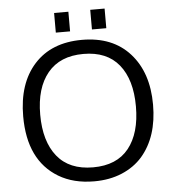

<svg xmlns="http://www.w3.org/2000/svg" viewBox="-59 -943 913 1008"><g transform="rotate(-5 397.0 -438.5)"><path d="M54.7 0ZM397.5 10.7Q288.1 10.7 210 -36.1Q54.7 -129.4 54.7 -361.3Q54.7 -534.7 145 -634.8Q235.4 -734.9 396.7 -734.9Q558.1 -734.9 648.7 -634Q739.3 -533.2 739.3 -363.8Q739.3 -194.3 651.4 -92.8Q608.4 -43.9 543.5 -16.6Q478.5 10.7 397.5 10.7ZM208.5 -142.3Q272.5 -63 397.5 -63Q522.5 -63 585.7 -142.1Q648.9 -221.2 648.9 -362.3Q648.9 -503.4 585.2 -582Q521.5 -660.6 397.9 -660.6Q274.4 -660.6 209.5 -582Q144.5 -503.4 144.5 -362.5Q144.5 -221.7 208.5 -142.3ZM454.1 -784.7V-888.2H529.8V-784.7ZM263.7 -784.7V-888.2H338.9V-784.7Z"/></g></svg>

Font: Oxygen
Style: Normal
Weight: 400
Designer: Vernon Adams
Foundry: Vernon Adams
Version: Version Release 0.2.2 webfont; ttfautohint (v0.8.52-bc40) -l